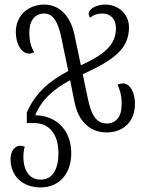

<svg xmlns="http://www.w3.org/2000/svg" viewBox="-20 -567 649 838"><path d="M517 -203C511 -203 500 -201 493 -197C504 -173 511 -152 511 -111C511 -56 485 -28 446 -28C399 -28 378 -68 364 -134L341 -243C465 -300 543 -348 543 -447C543 -508 494 -547 440 -547C404 -547 367 -530 367 -507C367 -502 369 -496 373 -490C390 -503 406 -508 427 -508C464 -508 486 -482 486 -444C486 -369 433 -328 333 -282L304 -419C290 -486 247 -547 173 -547C106 -547 49 -502 49 -427C49 -373 75 -333 107 -333C113 -333 120 -335 129 -339C117 -360 108 -384 108 -424C108 -480 134 -508 173 -508C215 -508 235 -465 248 -401L278 -257C197 -215 134 -161 97 -76V-30H128C196 -30 235 20 235 101C235 177 206 217 158 217C111 217 82 182 82 115C82 104 84 86 88 73C83 71 73 69 68 69C43 69 26 95 26 127C26 199 75 251 158 251C234 251 291 196 291 102C291 7 233 -61 135 -64V-67C162 -132 214 -178 286 -217L306 -118C321 -47 364 11 446 11C516 11 569 -34 569 -114C569 -163 548 -203 517 -203Z"/></svg>

Font: Noto Serif Georgian ExtraCondensed Light
Style: Regular
Weight: 300
Width: 2
Designer: Monotype Design Team, Akaki Razmadze
Foundry: Google LLC
Version: Version 2.003